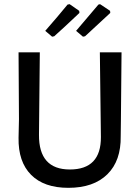

<svg xmlns="http://www.w3.org/2000/svg" viewBox="-20 -893 671 921"><path d="M197 -745Q255 -811 304 -871L314 -873L360 -841L361 -831Q283 -757 240 -719L230 -717ZM345 -745Q433 -848 452 -871L460 -873L508 -841L509 -831Q506 -828 388 -719L378 -717ZM563 -642 560 -316 559 -240Q561 -122 495 -57Q429 8 308 8Q191 8 129 -54.5Q67 -117 69 -232L71 -321L69 -642H171L167 -246Q166 -80 315 -80Q465 -80 464 -236L459 -642Z"/></svg>

Font: Alegreya Sans SC Medium
Style: Regular
Weight: 500
Designer: Juan Pablo del Peral
Foundry: Huerta Tipografica
Version: Version 2.001;PS 002.001;hotconv 1.0.88;makeotf.lib2.5.64775